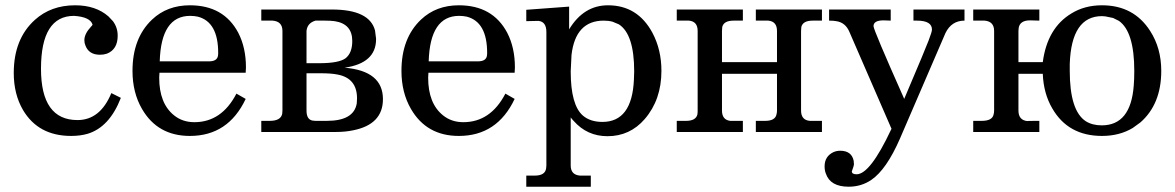

<svg xmlns="http://www.w3.org/2000/svg" viewBox="-20 -499 4444 726"><path d="M437 -129Q394 -18 311 7Q283 15 249 15Q125 15 67 -83Q32 -143 32 -223Q32 -352 112 -424Q173 -479 264 -479Q342 -479 390 -437L407 -419Q425 -395 425 -364Q425 -312 384 -296Q372 -292 358 -292Q316 -292 303 -327Q299 -336 299 -347Q299 -371 324 -398Q330 -404 330 -406Q321 -435 260 -439Q135 -439 135 -239Q135 -45 273 -45Q359 -45 401 -147Z M910 -244 909 -225V-224H583L582 -206V-205Q582 -108 638 -63Q670 -37 715 -37Q818 -37 874 -145L909 -125Q843 15 698 15Q576 15 517 -87Q481 -149 481 -231Q481 -355 555 -425Q612 -479 698 -479Q826 -479 881 -375Q910 -319 910 -244ZM805 -299Q805 -416 728 -436Q714 -439 699 -439Q589 -439 584 -267H770Q800 -267 804 -287Q805 -292 805 -299Z M1428 -124Q1428 -28 1314 -6Q1285 0 1251 0H968V-42H1000Q1041 -42 1047 -68Q1048 -74 1048 -81V-382Q1048 -418 1011 -421Q1013 -421 974 -421H968V-463H1235Q1377 -463 1398 -384L1402 -353V-351Q1402 -260 1283 -243Q1428 -231 1428 -124ZM1312 -344Q1312 -409 1245 -419Q1230 -421 1209 -421H1173Q1142 -412 1139 -382V-260H1187Q1262 -260 1287 -279Q1312 -299 1312 -344ZM1330 -127Q1330 -203 1257 -217Q1233 -222 1192 -222H1139V-81Q1139 -47 1162 -43Q1167 -42 1173 -42H1216Q1318 -42 1329 -108Q1330 -117 1330 -127Z M1927 -244 1926 -225V-224H1600L1599 -206V-205Q1599 -108 1655 -63Q1687 -37 1732 -37Q1835 -37 1891 -145L1926 -125Q1860 15 1715 15Q1593 15 1534 -87Q1498 -149 1498 -231Q1498 -355 1572 -425Q1629 -479 1715 -479Q1843 -479 1898 -375Q1927 -319 1927 -244ZM1822 -299Q1822 -416 1745 -436Q1731 -439 1716 -439Q1606 -439 1601 -267H1787Q1817 -267 1821 -287Q1822 -292 1822 -299Z M2481 -231Q2481 -122 2418 -49Q2362 16 2277 16Q2200 16 2149 -42Q2143 -48 2138 -55V127Q2138 162 2173 165Q2174 165 2208 165H2214V207H1970V165H2002Q2041 165 2045 138Q2046 133 2046 127V-378Q2046 -417 2016 -420L1970 -419V-462L2132 -474V-388Q2187 -479 2279 -479Q2391 -479 2447 -375Q2481 -311 2481 -231ZM2378 -229Q2378 -370 2320 -407L2296 -417Q2281 -421 2263 -421Q2156 -421 2141 -291L2138 -229Q2138 -102 2184 -62Q2212 -38 2258 -38Q2370 -38 2377 -198Q2378 -212 2378 -229Z M3088 0H2838V-42H2873Q2911 -42 2916 -66Q2918 -73 2918 -81V-220H2710V-81Q2710 -46 2741 -42Q2742 -42 2779 -42H2789V0H2539V-42H2574Q2611 -42 2617 -66Q2618 -72 2618 -81V-382Q2618 -418 2585 -421H2549H2539V-463H2789V-421H2754Q2717 -421 2711 -397L2710 -382V-264H2918V-382Q2918 -418 2885 -421Q2886 -421 2848 -421H2838V-463H3088V-421H3053Q3016 -421 3010 -397L3009 -382V-81Q3009 -45 3042 -42Q3043 -42 3078 -42H3088Z M3627 -421Q3578 -421 3555 -374L3552 -367L3383 25Q3332 142 3275 181Q3237 207 3189 207Q3120 207 3103 158Q3098 146 3098 130Q3098 92 3132 76Q3144 71 3157 71Q3200 71 3208 109Q3209 116 3209 123Q3209 127 3201 149Q3201 160 3219 160Q3270 160 3349 -8L3351 -12L3192 -378Q3177 -414 3142 -419Q3132 -421 3115 -421V-463H3348V-421L3322 -422H3321Q3283 -422 3283 -400Q3283 -386 3396 -132Q3398 -128 3399 -125Q3484 -325 3491 -345Q3504 -379 3504 -387Q3504 -421 3447 -421Q3461 -421 3434 -421V-463H3627Z M4371 -231Q4371 -105 4292 -36L4263 -15Q4213 15 4147 15Q4019 15 3959 -89Q3926 -145 3923 -220H3831V-81Q3831 -44 3866 -41Q3859 -42 3905 -42H3910V0H3660V-42H3692Q3732 -42 3737 -66Q3739 -73 3739 -81V-382Q3739 -418 3703 -421Q3704 -421 3666 -421H3660V-463H3910V-421L3876 -422H3875Q3837 -422 3832 -394Q3831 -388 3831 -382V-264H3923Q3940 -393 4031 -448Q4081 -479 4147 -479Q4267 -479 4329 -382Q4371 -317 4371 -231ZM4269 -231Q4269 -379 4211 -420L4189 -431L4160 -437Q4154 -438 4147 -438Q4031 -438 4025 -257Q4025 -245 4025 -231Q4025 -81 4085 -41Q4110 -25 4146 -25Q4256 -25 4267 -176Q4269 -199 4269 -231Z"/></svg>

Font: cwTeXKai
Style: Medium
Weight: 500
Version: Version 1.17